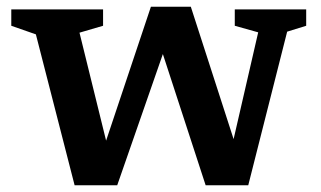

<svg xmlns="http://www.w3.org/2000/svg" viewBox="-20 -542 954 570"><path d="M746.5 -446 677 -465.5V-514H889V-465.5L832.5 -448L717 8H590.5L463.5 -381.5L328 8H201.5L86.5 -440L13.5 -465.5V-514H286V-465.5L216 -445L295 -124.5L428 -522H546.5L673.5 -129Z"/></svg>

Font: Newsreader Caption Medium
Style: Regular
Weight: 500
Designer: Hugues Gentile
Foundry: Production Type
Version: Version 1.001